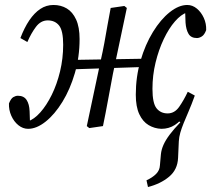

<svg xmlns="http://www.w3.org/2000/svg" viewBox="-20 -507 849 772"><path d="M575 245 569 218Q593 207 607.5 192.5Q622 178 623 158L627 113Q629 94 637.5 75Q646 56 662.5 34Q679 12 705 -15L699 -20L733 -122H763Q750 -86 738.5 -59.5Q727 -33 718.5 -12Q710 9 705 26.5Q700 44 699 61L696 128Q694 175 660 203.5Q626 232 575 245ZM93 11Q72 11 54 -3.5Q36 -18 25.5 -41.5Q15 -65 16 -91Q24 -111 33.5 -116.5Q43 -122 52 -122Q76 -122 87 -105Q98 -88 99 -60L101 -1H85V-19H92Q117 -27 142 -55Q167 -83 188 -125.5Q209 -168 221.5 -220Q234 -272 234 -327Q234 -384 217.5 -404.5Q201 -425 172 -425Q144 -425 124.5 -399Q105 -373 90 -338L62 -354Q78 -396 98 -425.5Q118 -455 142 -471Q166 -487 195 -487Q225 -487 248.5 -473Q272 -459 286 -428.5Q300 -398 300 -350Q300 -278 281 -213Q262 -148 231 -97.5Q200 -47 163.5 -18Q127 11 93 11ZM264 -228V-266L567 -271V-238ZM339 8 329 0 385 -264Q393 -299 399.5 -334Q406 -369 412 -404.5Q418 -440 425 -475L480 -483L490 -475L434 -210Q424 -158 414.5 -105.5Q405 -53 394 0ZM629 11Q601 10 577.5 -4Q554 -18 540 -48Q526 -78 526 -126Q526 -198 545 -263Q564 -328 595 -378.5Q626 -429 662.5 -458Q699 -487 733 -487Q754 -487 771.5 -472.5Q789 -458 799.5 -435Q810 -412 809 -386Q802 -367 791.5 -360.5Q781 -354 772 -354Q748 -354 738 -371Q728 -388 726 -416L724 -475H738V-457H732Q708 -449 683.5 -421Q659 -393 638.5 -350Q618 -307 605.5 -255.5Q593 -204 593 -150Q593 -92 609.5 -71.5Q626 -51 654 -51Q682 -51 700.5 -77.5Q719 -104 735 -138L763 -123Q747 -81 727 -50.5Q707 -20 683 -4.5Q659 11 629 11Z"/></svg>

Font: Source Serif 4
Style: Italic
Weight: 400
Italic angle: -12°
Designer: Frank Grießhammer
Foundry: Adobe Systems Incorporated
Version: Version 4.004;hotconv 1.0.116;makeotfexe 2.5.65601